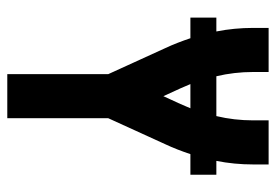

<svg xmlns="http://www.w3.org/2000/svg" viewBox="-138 -638 775 540"><g transform="rotate(90 250.0 -367.5)"><path d="M188 0V-284L115 -444Q107 -461 100 -479Q93 -497 87 -515H29V-588H68Q63 -613 60.5 -639Q58 -665 58 -691V-735H182V-691Q182 -665 185 -639Q188 -613 194 -588H306Q312 -613 315 -639Q318 -665 318 -691V-735H442V-691Q442 -665 439.5 -639Q437 -613 432 -588H471V-515H413Q407 -497 400 -479Q393 -461 385 -444L312 -284V0ZM250 -439 272 -487Q275 -494 278 -501Q281 -508 284 -515H216Q219 -508 222 -501Q225 -494 228 -487Z"/></g></svg>

Font: Iosevka Curly Extrabold
Style: Regular
Weight: 800
Monospace: yes
Designer: Belleve Invis
Foundry: Belleve Invis
Version: Version 22.1.2; ttfautohint (v1.8.4)